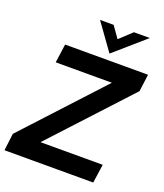

<svg xmlns="http://www.w3.org/2000/svg" viewBox="-168 -1008 955 1115"><g transform="rotate(20 310.0 -450.5)"><path d="M-7 0H541.5L558 -115.5H173.5L612.5 -590.5L626.5 -697H114L98 -581.5H445L6 -106ZM255.5 -901 374 -736 563.5 -901H465L389.5 -830.5L339.5 -901Z"/></g></svg>

Font: HK Grotesk
Style: Bold Italic
Weight: 700
Italic angle: -16°
Designer: Alfredo Marco Pradil
Foundry: Hanken Design Co.
Version: Version 3.001;FEAKit 1.0